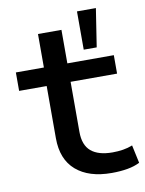

<svg xmlns="http://www.w3.org/2000/svg" viewBox="-82 -763 628 830"><g transform="rotate(-10 232.5 -348.0)"><path d="M341 9Q241 9 185 -39.5Q129 -88 129 -181V-410H8V-491H131V-638H234V-491H438V-410H234V-190Q234 -132 266 -105Q298 -78 360 -78Q384 -78 406 -81.5Q428 -85 448 -93L465 -14Q442 -2 410.5 3.5Q379 9 341 9ZM314 -537V-705H397L371 -537Z"/></g></svg>

Font: Nunito Sans 10pt Expanded Medium
Style: Regular
Weight: 500
Width: 7
Designer: Vernon Adams
Foundry: Vernon Adams
Version: Version 3.101;gftools[0.9.27]